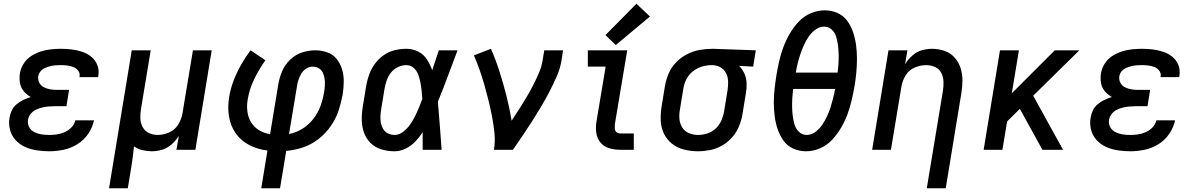

<svg xmlns="http://www.w3.org/2000/svg" viewBox="-20 -798 6376 1023"><path d="M242 8Q280 8 318.5 0Q357 -8 392 -29.5Q427 -51 450 -85Q473 -119 481 -157H381Q377 -136 361 -119.5Q345 -103 325 -94Q305 -85 284 -82Q263 -79 242 -79Q221 -79 201 -82Q181 -85 163 -94Q145 -103 135.5 -120.5Q126 -138 129 -159Q132 -176 143 -190.5Q154 -205 170.5 -213Q187 -221 203.5 -225Q220 -229 236.5 -230.5Q253 -232 270 -232H334L348 -319H285Q266 -319 248 -322Q230 -325 214 -333Q198 -341 189.5 -357Q181 -373 184 -392Q186 -406 196 -418Q206 -430 220 -436Q234 -442 248 -445.5Q262 -449 276 -450Q290 -451 304 -451Q321 -451 338 -449Q355 -447 370.5 -441Q386 -435 396.5 -421.5Q407 -408 404 -391Q404 -389 403 -387H503Q504 -391 504 -395Q509 -425 498.5 -451.5Q488 -478 466.5 -495.5Q445 -513 418 -522Q391 -531 362.5 -534.5Q334 -538 304 -538Q278 -538 250.5 -535Q223 -532 196.5 -523.5Q170 -515 145.5 -499Q121 -483 105.5 -458Q90 -433 86 -406Q82 -381 86.5 -355.5Q91 -330 107 -311.5Q123 -293 144 -281Q124 -275 105 -266Q86 -257 69 -243Q52 -229 43 -210Q34 -191 31 -171Q25 -138 33.5 -106Q42 -74 63.5 -51Q85 -28 114 -15Q143 -2 176 3Q209 8 242 8Z M561 205H661L678 102Q683 72 687 42Q691 12 694 -18Q714 -4 739 2Q764 8 789 8Q817 8 844.5 -0.5Q872 -9 894.5 -29Q917 -49 933 -74L920 0H1021L1108 -530H1008L952 -193Q947 -163 929.5 -134.5Q912 -106 881.5 -92.5Q851 -79 821 -79Q796 -79 774 -89Q752 -99 740.5 -120Q729 -141 728 -166Q727 -191 731 -216L783 -530H682Z M1372 205H1472L1505 6Q1550 2 1594 -12.5Q1638 -27 1676 -56.5Q1714 -86 1741.5 -125Q1769 -164 1783.5 -207.5Q1798 -251 1806 -295Q1811 -329 1811.5 -362.5Q1812 -396 1803 -427Q1794 -458 1774.5 -483Q1755 -508 1724 -519Q1693 -530 1660 -530Q1625 -530 1589.5 -518.5Q1554 -507 1526 -480Q1498 -453 1483.5 -419Q1469 -385 1463 -350L1419 -83Q1388 -88 1361 -104Q1334 -120 1318 -146Q1302 -172 1298 -204.5Q1294 -237 1300 -269Q1309 -324 1334.5 -376.5Q1360 -429 1394 -477L1315 -530Q1287 -493 1264 -452Q1241 -411 1224.5 -368Q1208 -325 1201 -281Q1192 -229 1200 -178Q1208 -127 1236.5 -87Q1265 -47 1309.5 -24.5Q1354 -2 1405 4ZM1520 -84 1562 -336Q1564 -353 1569.5 -370.5Q1575 -388 1585 -405Q1595 -422 1611.5 -432.5Q1628 -443 1646 -443Q1663 -443 1678 -434.5Q1693 -426 1700 -411Q1707 -396 1709.5 -379Q1712 -362 1711 -344Q1710 -326 1707 -308Q1701 -271 1688 -234.5Q1675 -198 1650.5 -166Q1626 -134 1592 -112.5Q1558 -91 1520 -84Z M2082 8Q2112 8 2141 -6Q2170 -20 2192 -43Q2214 -66 2232 -93Q2232 -47 2232 0H2333Q2328 -64 2323.5 -128Q2319 -192 2313 -256Q2341 -324 2366.5 -393Q2392 -462 2418 -530H2318Q2300 -477 2283 -424Q2272 -454 2255 -481Q2238 -508 2208.5 -523Q2179 -538 2145 -538Q2114 -538 2083 -530.5Q2052 -523 2024.5 -504Q1997 -485 1977.5 -458Q1958 -431 1947 -401Q1936 -371 1931 -340L1913 -230Q1907 -194 1907.5 -158.5Q1908 -123 1919.5 -91Q1931 -59 1955 -35.5Q1979 -12 2012.5 -2Q2046 8 2082 8ZM2082 -79Q2064 -79 2047.5 -87Q2031 -95 2022 -110Q2013 -125 2009.5 -142.5Q2006 -160 2007 -178.5Q2008 -197 2011 -216L2029 -326Q2033 -348 2040.5 -370Q2048 -392 2063.5 -411.5Q2079 -431 2101 -441Q2123 -451 2145 -451Q2168 -451 2184.5 -436Q2201 -421 2208.5 -400.5Q2216 -380 2220 -358.5Q2224 -337 2226.5 -314.5Q2229 -292 2230 -270Q2221 -246 2211.5 -223Q2202 -200 2190.5 -177Q2179 -154 2164 -133Q2149 -112 2127.5 -95.5Q2106 -79 2082 -79Z M2612 0H2713Q2739 -38 2765 -76Q2791 -114 2815.5 -152.5Q2840 -191 2863.5 -230.5Q2887 -270 2908 -310.5Q2929 -351 2947 -392.5Q2965 -434 2972 -477L2980 -530H2880L2871 -477Q2866 -443 2851.5 -409.5Q2837 -376 2820.5 -343.5Q2804 -311 2785 -279.5Q2766 -248 2746.5 -217Q2727 -186 2706 -155Q2695 -222 2678.5 -287Q2662 -352 2642 -415Q2622 -478 2596 -538L2505 -503Q2522 -464 2536 -424Q2550 -384 2561.5 -343Q2573 -302 2583.5 -260Q2594 -218 2602 -175.5Q2610 -133 2614.5 -89Q2619 -45 2612 0Z M3284 0H3357V-87H3284Q3272 -87 3264 -94.5Q3256 -102 3255.5 -113.5Q3255 -125 3256 -136L3322 -530H3112V-443H3207L3158 -150Q3153 -120 3157 -90.5Q3161 -61 3179 -39Q3197 -17 3225.5 -8.5Q3254 0 3284 0ZM3261 -558 3443 -710 3371 -778 3206 -611Z M3698 8Q3730 8 3763.5 1.5Q3797 -5 3827.5 -22.5Q3858 -40 3881.5 -67Q3905 -94 3918 -126Q3931 -158 3936 -190L3954 -300Q3959 -327 3958 -354.5Q3957 -382 3946.5 -405.5Q3936 -429 3918 -447L3993 -443L4007 -530L3778 -538H3777Q3743 -538 3708.5 -532Q3674 -526 3641.5 -509.5Q3609 -493 3583 -466.5Q3557 -440 3543 -407Q3529 -374 3523 -340L3505 -230Q3499 -192 3500.5 -155Q3502 -118 3517.5 -86Q3533 -54 3561 -32Q3589 -10 3625 -1Q3661 8 3698 8ZM3700 -79Q3674 -79 3651 -88.5Q3628 -98 3615 -119Q3602 -140 3600 -165Q3598 -190 3603 -216L3621 -326Q3625 -352 3637.5 -376.5Q3650 -401 3672.5 -418.5Q3695 -436 3721 -443.5Q3747 -451 3773 -451Q3797 -451 3817.5 -440Q3838 -429 3848.5 -408Q3859 -387 3859.5 -363Q3860 -339 3856 -314L3838 -204Q3834 -180 3823.5 -156Q3813 -132 3793.5 -113.5Q3774 -95 3749 -87Q3724 -79 3700 -79Z M4275 8Q4312 8 4349.5 -8Q4387 -24 4414.5 -54Q4442 -84 4462 -118.5Q4482 -153 4495.5 -189.5Q4509 -226 4517.5 -263Q4526 -300 4533 -338Q4539 -374 4542.5 -411Q4546 -448 4546 -484.5Q4546 -521 4541.5 -556Q4537 -591 4526 -624.5Q4515 -658 4495 -686Q4475 -714 4443 -728.5Q4411 -743 4374 -743Q4337 -743 4300 -727.5Q4263 -712 4235 -682Q4207 -652 4187 -617Q4167 -582 4153.5 -545.5Q4140 -509 4131.5 -472Q4123 -435 4117 -398Q4111 -361 4107 -324.5Q4103 -288 4103 -251.5Q4103 -215 4107.5 -179.5Q4112 -144 4123 -111Q4134 -78 4154 -49.5Q4174 -21 4206 -6.5Q4238 8 4275 8ZM4220 -411Q4224 -436 4230 -460Q4236 -484 4244 -508Q4252 -532 4262.5 -555.5Q4273 -579 4287.5 -601Q4302 -623 4324 -639.5Q4346 -656 4371 -656Q4395 -656 4412 -640Q4429 -624 4435.5 -601.5Q4442 -579 4445 -555.5Q4448 -532 4448.5 -508Q4449 -484 4447.5 -459.5Q4446 -435 4443 -411ZM4278 -79Q4254 -79 4237 -95.5Q4220 -112 4213.5 -134Q4207 -156 4204 -179.5Q4201 -203 4200.5 -227Q4200 -251 4201.5 -275.5Q4203 -300 4206 -324H4430Q4425 -299 4419 -275Q4413 -251 4405.5 -227Q4398 -203 4387 -179.5Q4376 -156 4361.5 -134Q4347 -112 4325 -95.5Q4303 -79 4278 -79Z M4918 205H5019L5102 -300Q5108 -335 5108 -369.5Q5108 -404 5098 -435.5Q5088 -467 5066 -491.5Q5044 -516 5012 -527Q4980 -538 4946 -538Q4918 -538 4890.5 -530Q4863 -522 4840.5 -501.5Q4818 -481 4802 -456L4815 -530H4714L4627 0H4727L4783 -337Q4788 -368 4805.5 -396.5Q4823 -425 4853.5 -438Q4884 -451 4914 -451Q4940 -451 4962 -441Q4984 -431 4995 -410Q5006 -389 5007 -364Q5008 -339 5004 -314Z M5221 0H5321L5346 -151L5414 -218L5534 0H5644L5485 -288L5731 -530H5600L5371 -301L5409 -530H5308Z M6002 8Q6040 8 6078.5 0Q6117 -8 6152 -29.5Q6187 -51 6210 -85Q6233 -119 6241 -157H6141Q6137 -136 6121 -119.5Q6105 -103 6085 -94Q6065 -85 6044 -82Q6023 -79 6002 -79Q5981 -79 5961 -82Q5941 -85 5923 -94Q5905 -103 5895.5 -120.5Q5886 -138 5889 -159Q5892 -176 5903 -190.5Q5914 -205 5930.5 -213Q5947 -221 5963.5 -225Q5980 -229 5996.5 -230.5Q6013 -232 6030 -232H6094L6108 -319H6045Q6026 -319 6008 -322Q5990 -325 5974 -333Q5958 -341 5949.5 -357Q5941 -373 5944 -392Q5946 -406 5956 -418Q5966 -430 5980 -436Q5994 -442 6008 -445.5Q6022 -449 6036 -450Q6050 -451 6064 -451Q6081 -451 6098 -449Q6115 -447 6130.5 -441Q6146 -435 6156.5 -421.5Q6167 -408 6164 -391Q6164 -389 6163 -387H6263Q6264 -391 6264 -395Q6269 -425 6258.5 -451.5Q6248 -478 6226.5 -495.5Q6205 -513 6178 -522Q6151 -531 6122.5 -534.5Q6094 -538 6064 -538Q6038 -538 6010.5 -535Q5983 -532 5956.5 -523.5Q5930 -515 5905.5 -499Q5881 -483 5865.5 -458Q5850 -433 5846 -406Q5842 -381 5846.5 -355.5Q5851 -330 5867 -311.5Q5883 -293 5904 -281Q5884 -275 5865 -266Q5846 -257 5829 -243Q5812 -229 5803 -210Q5794 -191 5791 -171Q5785 -138 5793.5 -106Q5802 -74 5823.5 -51Q5845 -28 5874 -15Q5903 -2 5936 3Q5969 8 6002 8Z"/></svg>

Font: Iosevka Sparkle Medium Oblique
Style: Regular
Weight: 500
Italic angle: -9°
Designer: Belleve Invis
Foundry: Belleve Invis
Version: Version 4.5.0; ttfautohint (v1.8.3)